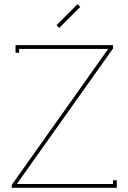

<svg xmlns="http://www.w3.org/2000/svg" viewBox="-20 -894 611 914"><path d="M262 -761 362 -861 349 -874 249 -774ZM518 -663V-679H54V-643H71V-661H495L36 -14V0H536V-36H518V-18H60Z"/></svg>

Font: Rawengulk
Style: Light
Weight: 300
Version: Version 0.9